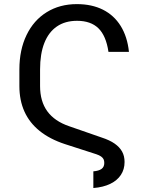

<svg xmlns="http://www.w3.org/2000/svg" viewBox="-20 -737 728 943"><path d="M492.2 63.5Q492.2 52.7 488.8 45.4Q485.4 38.1 476.6 31.7Q467.8 25.4 453.1 20.5L298.8 -29.3Q224.6 -53.7 174.8 -93.8Q125 -133.8 100.1 -189Q75.2 -244.1 75.2 -314.5V-395.5Q75.2 -492.2 110.4 -564.9Q145.5 -637.7 209.5 -677.2Q273.4 -716.8 357.4 -716.8Q430.7 -716.8 485.4 -689.5Q540 -662.1 572.8 -609.4Q605.5 -556.6 613.3 -482.4H512.7Q501 -561.5 463.4 -598.1Q425.8 -634.8 358.4 -634.8Q299.8 -634.8 259.3 -606.9Q218.8 -579.1 197.8 -525.9Q176.8 -472.7 176.8 -395.5V-314.5Q176.8 -239.3 212.4 -190.4Q248 -141.6 319.3 -117.2L479.5 -61.5Q518.6 -48.8 543 -31.7Q567.4 -14.6 579.6 7.3Q591.8 29.3 591.8 58.6Q591.8 94.7 573.7 122.1Q555.7 149.4 521.5 166Q487.3 182.6 438.5 186.5V104.5Q464.8 102.5 478.5 92.8Q492.2 83 492.2 63.5Z"/></svg>

Font: Pretendard JP Variable
Style: Regular
Weight: 400
Designer: Base glyphs from Inter by Rasmus Andersson; Hangul glyphs from Noto Sans CJK(Source Han Sans) by Jang Soo-young and Kang
Foundry: Kil Hyung-jin
Version: Version 1.307;Glyphs 3.2 (3192)